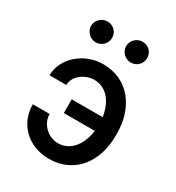

<svg xmlns="http://www.w3.org/2000/svg" viewBox="-182 -867 909 990"><g transform="rotate(30 272.5 -372.5)"><path d="M258.9 -460.6C338.8 -459.9 381.7 -390.3 392 -315H208.1V-233.3H392.4C383.2 -158 339.5 -83.5 258.9 -83.1C198.2 -83.5 147 -134.2 147 -192.5H46.9C46.9 -75.6 135.3 9.9 258.9 9.9C413.4 9.9 498.2 -114.7 498.2 -262.8V-280.5C498.2 -428.3 413 -553.3 258.9 -553.3C145.6 -553.3 46.9 -467.3 46.9 -365.1H147C147 -418.7 203.8 -459.9 258.9 -460.6ZM104.8 -692.8C104.8 -659.8 134.2 -631 167.6 -631C203.1 -631 230.1 -659.8 230.1 -692.8C230.1 -728 203.1 -755 167.6 -755C134.2 -755 104.8 -728 104.8 -692.8ZM313.6 -692.8C313.6 -659.8 343 -631 376.4 -631C411.9 -631 438.9 -659.8 438.9 -692.8C438.9 -728 411.9 -755 376.4 -755C343 -755 313.6 -728 313.6 -692.8Z"/></g></svg>

Font: Magic Ui Pro Medium
Style: Regular
Weight: 500
Designer: Stefan Endress, Andreas Faust
Version: Version 1.000;FEAKit 1.0